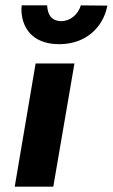

<svg xmlns="http://www.w3.org/2000/svg" viewBox="-20 -697 421 717"><path d="M61 -677C61 -672 60 -668 60 -663C60 -596 99 -532 201 -532C300 -532 365 -594 381 -676L282 -677C272 -645 245 -618 207 -618C169 -620 158 -645 156 -677ZM113 -460 35 0H179L258 -460Z"/></svg>

Font: Jost
Style: Bold Italic
Weight: 700
Italic angle: -5°
Version: Version 3.710